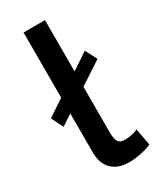

<svg xmlns="http://www.w3.org/2000/svg" viewBox="-190 -789 706 857"><g transform="rotate(-30 163.0 -361.0)"><path d="M310.1 -103 326.2 -16.1Q302.2 -5.4 269.5 1.2Q236.8 7.8 210 7.8Q153.3 7.8 121.6 -23.4Q89.8 -54.7 89.8 -110.8V-313L34.2 -275.9L3.9 -336.9L89.8 -394V-730H200.2V-465.8L286.1 -522.9L316.9 -462.9L200.2 -386.2V-150.9Q200.2 -113.8 210.7 -101.3Q221.2 -88.9 242.2 -88.9Q279.3 -88.9 310.1 -103Z"/></g></svg>

Font: Rawline SemiBold
Style: Regular
Weight: 600
Designer: Matt McInerney, Pablo Impallari, Rodrigo Fuenzalida
Foundry: Matt McInerney, Pablo Impallari, Rodrigo Fuenzalida
Version: Version 4.020;PS 004.020;hotconv 1.0.88;makeotf.lib2.5.64775